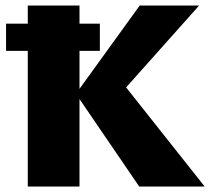

<svg xmlns="http://www.w3.org/2000/svg" viewBox="-20 -678 764 698"><path d="M486 0 256 -337 488 -658H704L399 -316L403 -405L724 0ZM81 0V-658H269V0ZM2 -493V-592H343V-493Z"/></svg>

Font: Ysabeau Office Black
Style: Regular
Weight: 900
Designer: Christian Thalmann (Catharsis Fonts)
Version: Version 2.001;gftools[0.9.30]; featfreeze: tnum,lnum,ss02